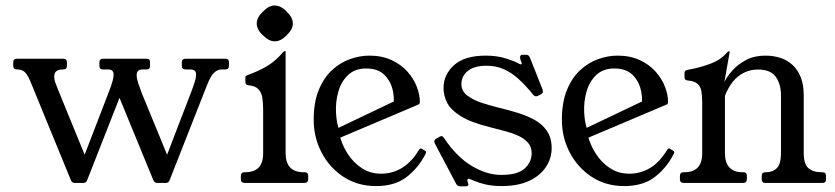

<svg xmlns="http://www.w3.org/2000/svg" viewBox="-20 -648 2959 680"><path d="M245 0Q235.2 0 231 -10L92.8 -347Q79.8 -380.8 69.2 -391.4Q58.8 -402 41.8 -402H39.8Q26.8 -402 26.8 -415V-427Q26.8 -440 39.8 -440H204Q217 -440 217 -427V-415Q217 -402 204 -402H202Q172 -402 172 -377Q172 -365 177.6 -351.2Q183.2 -337.5 190.2 -319L279.8 -100L366.2 -324.5Q373.8 -343.8 378.1 -358.9Q382.5 -374 382.5 -384Q382.5 -402 363 -402H344.5Q332 -402 332 -415V-427Q332 -440 344.8 -440H498.8Q511.2 -440 511.2 -430V-412.8Q511.2 -402 498.8 -402H485Q464 -402 464 -382.2Q464 -370.2 469.4 -353.9Q474.8 -337.5 481.8 -319L571.8 -100L658 -324.5Q665.5 -343.8 670 -358.9Q674.5 -374 674.5 -384Q674.5 -402 654.8 -402H637.8Q624 -402 624 -415V-427Q624 -440 637.8 -440H778Q791 -440 791 -427V-415Q791 -402 778 -402H764Q751 -402 738.8 -391.2Q726.5 -380.5 713.8 -348L580.8 -10Q576.8 0 567.5 0H537Q527.2 0 523 -10L403.2 -301.5L288.8 -10Q284.8 0 275.5 0Z M1058.5 -38Q1071.5 -38 1071.5 -25V-13Q1071.5 0 1056.5 0H848Q833 0 833 -13V-25Q833 -38 846 -38H848Q880 -38 896 -54.5Q912 -71 912 -106V-259Q912 -284 909 -302.2Q906 -320.5 895 -332.2Q884 -344 860 -346Q849 -347 849 -358V-373Q849 -378 852.8 -380.1Q856.5 -382.2 862 -384Q897.5 -397 926.9 -414.5Q956.2 -432 982 -462.8Q985.8 -467 988.5 -467H989.5Q991.5 -467 991.5 -465.8V-107Q991.5 -72 1007.5 -55Q1023.5 -38 1055.5 -38ZM952.7 -628.5Q974.8 -628.5 995.5 -606.7Q1017.2 -586 1017.2 -565Q1017.2 -544 995.5 -523.3Q974.8 -501.5 952.8 -501.5Q933 -501.5 911 -523.2Q889.2 -543.1 889.2 -565.1Q889.2 -586 911 -606.7Q931.8 -628.5 952.7 -628.5Z M1487 -102.5Q1462 -53.5 1420.2 -21.2Q1378.5 11 1312 11Q1246.5 11 1196.9 -21.5Q1147.2 -54 1119.1 -107.5Q1091 -161 1091 -224Q1091 -285 1108.6 -328.5Q1126.2 -372 1155.2 -399Q1184.2 -426 1219.1 -438.5Q1254 -451 1287.8 -451Q1333 -451 1367 -435.1Q1401 -419.2 1423.1 -394.2Q1445.2 -369.2 1456.1 -340.9Q1467 -312.5 1467 -287.5Q1467 -285.5 1466.5 -283.1Q1466 -280.8 1464 -279.1Q1462 -277.5 1459 -276.5L1140.8 -141.8L1130.2 -172L1406 -303.5L1370 -253.5Q1378.8 -288.2 1372.1 -323.2Q1365.5 -358.2 1342.4 -381.9Q1319.2 -405.5 1276.8 -405.5Q1236.8 -405.5 1212.4 -382Q1188 -358.5 1178 -322.5Q1168 -286.5 1170 -248.8Q1172 -211 1183 -182.8L1182 -171.5Q1190.8 -135.5 1211.1 -103.8Q1231.5 -72 1261.5 -52.4Q1291.5 -32.8 1330 -32.8Q1369.5 -32.8 1403.6 -53.2Q1437.8 -73.8 1464.2 -117.8Q1468.2 -124.2 1473.5 -121.2L1485.8 -114Q1491.5 -110.5 1487 -102.5Z M1888 -310Q1882 -307 1879 -307Q1872.2 -307 1868 -313Q1841.2 -346.2 1815.6 -369.1Q1790 -392 1762.8 -403.6Q1735.5 -415.2 1703.2 -415.2Q1660 -415.2 1637.1 -397Q1614.2 -378.8 1614.2 -350Q1614.2 -325 1635.2 -309.4Q1656.2 -293.8 1685.1 -284.2Q1714 -274.8 1738 -268.8Q1770.5 -260.8 1804.8 -251Q1839 -241.2 1868.4 -226.1Q1897.8 -211 1915.8 -186.1Q1933.8 -161.2 1933.8 -123.2Q1933.8 -86.8 1913.1 -56Q1892.5 -25.2 1853.4 -7.1Q1814.2 11 1756.2 11Q1724 11 1698 4.8Q1672 -1.5 1649 -12Q1642.2 -15 1641 -15Q1635 -15 1635 -9Q1635 -8 1635.5 -6Q1636 -4 1637 -2Q1639 4 1639 5Q1639 12 1628 12H1611Q1601 12 1596 4L1521 -138Q1518 -144 1518 -146Q1518 -153 1525 -157L1535.5 -163Q1540.8 -166 1543.5 -166Q1548.5 -166 1553.5 -158Q1596.5 -93.2 1649.9 -60.9Q1703.2 -28.5 1755.8 -28.5Q1813.2 -28.5 1838.1 -51.2Q1863 -74 1863 -105Q1863 -128 1849.5 -143.1Q1836 -158.2 1813.9 -168Q1791.8 -177.8 1766.4 -184.2Q1741 -190.8 1718 -196.8Q1647 -214.2 1611 -237.1Q1575 -260 1562.9 -285.4Q1550.8 -310.8 1550.8 -336Q1550.8 -383.8 1588.2 -417.4Q1625.8 -451 1700.2 -451Q1741.2 -451 1773.5 -440.5Q1805.8 -430 1818.8 -422Q1822.8 -420 1824.8 -420Q1827.8 -420 1827.8 -423Q1827.8 -425 1826.8 -428Q1825.8 -431 1823.8 -435Q1822.8 -439 1822.2 -441.5Q1821.8 -444 1821.8 -445Q1821.8 -454 1831.5 -454H1844Q1852.8 -454 1856.8 -444L1900.8 -333Q1901.8 -330 1902.2 -328Q1902.8 -326 1902.8 -324Q1902.8 -318 1895.8 -314Z M2366 -102.5Q2341 -53.5 2299.2 -21.2Q2257.5 11 2191 11Q2125.5 11 2075.9 -21.5Q2026.2 -54 1998.1 -107.5Q1970 -161 1970 -224Q1970 -285 1987.6 -328.5Q2005.2 -372 2034.2 -399Q2063.2 -426 2098.1 -438.5Q2133 -451 2166.8 -451Q2212 -451 2246 -435.1Q2280 -419.2 2302.1 -394.2Q2324.2 -369.2 2335.1 -340.9Q2346 -312.5 2346 -287.5Q2346 -285.5 2345.5 -283.1Q2345 -280.8 2343 -279.1Q2341 -277.5 2338 -276.5L2019.8 -141.8L2009.2 -172L2285 -303.5L2249 -253.5Q2257.8 -288.2 2251.1 -323.2Q2244.5 -358.2 2221.4 -381.9Q2198.2 -405.5 2155.8 -405.5Q2115.8 -405.5 2091.4 -382Q2067 -358.5 2057 -322.5Q2047 -286.5 2049 -248.8Q2051 -211 2062 -182.8L2061 -171.5Q2069.8 -135.5 2090.1 -103.8Q2110.5 -72 2140.5 -52.4Q2170.5 -32.8 2209 -32.8Q2248.5 -32.8 2282.6 -53.2Q2316.8 -73.8 2343.2 -117.8Q2347.2 -124.2 2352.5 -121.2L2364.8 -114Q2370.5 -110.5 2366 -102.5Z M2402.5 0Q2388 0 2388 -13V-25Q2388 -38 2401 -38H2403Q2435 -38 2451 -54.5Q2467 -71 2467 -106V-284.5Q2467 -309.2 2464 -325.6Q2461 -342 2450.1 -351.5Q2439.2 -361 2415 -363Q2404.2 -364 2404.2 -375V-390Q2404.2 -399.2 2417 -401Q2454.8 -407.2 2494.1 -421.6Q2533.5 -436 2554.5 -461.8Q2558.8 -466.2 2561.5 -466.2H2562.5Q2564.5 -466.2 2564.5 -465L2545.5 -357.5Q2554.5 -376.8 2573.9 -398.4Q2593.2 -420 2622.4 -435.5Q2651.5 -451 2690 -451Q2720 -451 2745 -442.6Q2770 -434.2 2788.2 -416.8Q2806.5 -399.2 2816.5 -373.1Q2826.5 -347 2826.5 -311V-106Q2826.5 -67.5 2842.8 -52.8Q2859 -38 2889.2 -38H2892.5Q2905.5 -38 2905.5 -25V-13Q2905.5 0 2892.5 0H2690.8Q2677.8 0 2677.8 -13V-25Q2677.8 -38 2690.8 -38H2694.5Q2717.2 -38 2731.6 -52.8Q2746 -67.5 2746 -106V-311Q2746 -349.2 2727.8 -375.5Q2709.5 -401.8 2664.2 -401.8Q2637 -401.8 2613.9 -390Q2590.8 -378.2 2574.2 -357Q2557.8 -335.8 2547.5 -308.5V-106.8Q2547.5 -71.8 2563.4 -54.9Q2579.2 -38 2609.5 -38H2612.2Q2625.2 -38 2625.2 -25V-13Q2625.2 0 2610.8 0Z"/></svg>

Font: Young Serif Light
Style: Regular
Weight: 300
Designer: Bastien Sozeau
Foundry: NBR — Bastien Sozeau
Version: Version 5.001